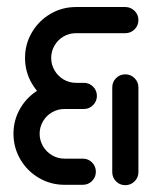

<svg xmlns="http://www.w3.org/2000/svg" viewBox="-20 -539 462 560"><path d="M259.6 -38.1Q259.6 -22.2 248.5 -11.1Q237.4 0 221.5 0H168.1Q127.8 0 93.5 -20Q59.3 -40 39.3 -74.3Q19.3 -108.5 19.3 -148.9Q19.3 -189.3 39.3 -223.3Q59.3 -257.4 93.5 -277.4Q127.8 -297.4 168.1 -297.4H214.4V-221.1H168.1Q148.5 -221.1 131.9 -211.5Q115.2 -201.9 105.4 -185.2Q95.6 -168.5 95.6 -148.9Q95.6 -129.3 105.4 -112.6Q115.2 -95.9 131.9 -86.1Q148.5 -76.3 168.1 -76.3H221.5Q237.4 -76.3 248.5 -65.2Q259.6 -54.1 259.6 -38.1ZM345.6 1.1Q329.6 1.1 318.5 -10Q307.4 -21.1 307.4 -37V-284.1Q307.4 -300 318.5 -311.1Q329.6 -322.2 345.6 -322.2Q361.1 -322.2 372.4 -311.1Q383.7 -300 383.7 -284.1V-37Q383.7 -21.1 372.4 -10Q361.1 1.1 345.6 1.1ZM383.7 -480.4Q383.7 -464.4 372.4 -453.3Q361.1 -442.2 345.6 -442.2H201.5Q181.9 -442.2 165.4 -432.6Q148.9 -423 139.1 -406.3Q129.3 -389.6 129.3 -370Q129.3 -350.4 139.1 -333.7Q148.9 -317 165.4 -307.2Q181.9 -297.4 201.5 -297.4H224.4Q240.4 -297.4 251.5 -286.3Q262.6 -275.2 262.6 -259.3Q262.6 -243.7 251.5 -232.4Q240.4 -221.1 224.4 -221.1H201.5Q161.1 -221.1 127 -241.1Q93 -261.1 73 -295.4Q53 -329.6 53 -370Q53 -410.4 73 -444.4Q93 -478.5 127 -498.5Q161.1 -518.5 201.5 -518.5H345.6Q361.1 -518.5 372.4 -507.4Q383.7 -496.3 383.7 -480.4Z"/></svg>

Font: 26F Galaxy Hebrew
Style: Bold
Weight: 700
Designer: C₂₉H₂₅N₃O₅
Version: Version 1.000